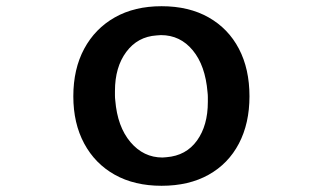

<svg xmlns="http://www.w3.org/2000/svg" viewBox="-20 -587 1040 618"><path d="M500 11Q413 11 349.5 -24.5Q286 -60 251 -125Q216 -190 216 -277Q216 -365 251 -430Q286 -495 349.5 -531Q413 -567 500 -567Q588 -567 651.5 -531Q715 -495 749 -430Q783 -365 783 -277Q783 -190 749 -125Q715 -60 651.5 -24.5Q588 11 500 11ZM516 -81Q579 -86 614 -134.5Q649 -183 649 -259Q649 -267 649 -274.5Q649 -282 648 -290Q641 -376 600.5 -425Q560 -474 498 -474Q494 -474 491 -473.5Q488 -473 484 -473Q423 -469 386.5 -420Q350 -371 350 -294Q350 -287 350 -279.5Q350 -272 351 -264Q358 -179 400 -129.5Q442 -80 503 -80Q506 -80 509.5 -80.5Q513 -81 516 -81Z"/></svg>

Font: RocknRoll One
Style: Regular
Weight: 400
Designer: Fontworks Inc.
Foundry: Fontworks Inc.
Version: Version 1.100